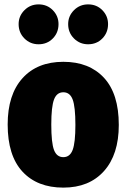

<svg xmlns="http://www.w3.org/2000/svg" viewBox="-20 -836 577 876"><path d="M522 -266Q522 -131 454.5 -55.5Q387 20 269 20Q150 20 82.5 -53Q15 -126 15 -268Q15 -404 82.5 -479Q150 -554 269 -554Q387 -554 454.5 -481Q522 -408 522 -266ZM214 -268Q214 -184 226.5 -151.5Q239 -119 269 -119Q299 -119 311.5 -152Q324 -185 324 -266Q324 -349 311.5 -382Q299 -415 269 -415Q239 -415 226.5 -382Q214 -349 214 -268ZM247 -726Q247 -687 221 -660.5Q195 -634 156 -634Q118 -634 91.5 -660.5Q65 -687 65 -726Q65 -763 91.5 -789.5Q118 -816 156 -816Q195 -816 221 -789.5Q247 -763 247 -726ZM473 -726Q473 -687 447 -660.5Q421 -634 382 -634Q344 -634 317.5 -660.5Q291 -687 291 -726Q291 -763 317.5 -789.5Q344 -816 382 -816Q421 -816 447 -789.5Q473 -763 473 -726Z"/></svg>

Font: Fira Sans Condensed Black
Style: Regular
Weight: 900
Width: 3
Designer: Carrois Corporate & Edenspiekermann AG
Foundry: Carrois Corporate GbR & Edenspiekermann AG
Version: Version 4.203